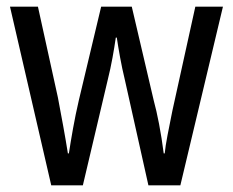

<svg xmlns="http://www.w3.org/2000/svg" viewBox="-20 -557 699 577"><path d="M355 -318Q347 -351 341 -384Q335 -417 331 -444H328Q324 -416 318 -383Q312 -350 304 -318L229 0H134L10 -537H94L154 -264Q162 -222 170 -178Q178 -134 184 -96H187Q192 -129 199.5 -171Q207 -213 217 -256L284 -537H376L442 -255Q450 -226 458 -184.5Q466 -143 472 -96H475Q477 -117 483.5 -151Q490 -185 498 -224L567 -537H650L522 0H426Z"/></svg>

Font: Noto Sans Lao Condensed
Style: Regular
Weight: 400
Width: 3
Designer: Monotype Design Team
Foundry: Monotype Imaging Inc.
Version: Version 2.003; ttfautohint (v1.8.4.7-5d5b)